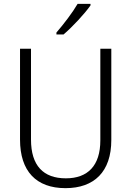

<svg xmlns="http://www.w3.org/2000/svg" viewBox="-20 -967 682 997"><path d="M450 -939V-947H383C357 -902 311 -842 273 -798V-788H310C356 -827 420 -896 450 -939ZM558 -240V-714H501V-238C501 -107 436 -41 322 -41C205 -41 141 -107 141 -242V-714H84V-242C84 -78 168 10 320 10C469 10 558 -75 558 -240Z"/></svg>

Font: Noto Sans Ethiopic SemiCondensed Light
Style: Regular
Weight: 300
Width: 4
Designer: Monotype Design Team
Foundry: Monotype Imaging Inc.
Version: Version 2.102